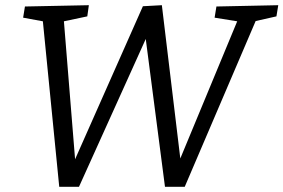

<svg xmlns="http://www.w3.org/2000/svg" viewBox="-20 -718 1091 739"><path d="M813 -693 1051 -698 1044 -655 964 -637 691 1H615L541 -568L284 1H208L145 -636L69 -650L76 -693L322 -698L316 -655L226 -636L269 -105L530 -694L603 -698L674 -108L893 -636L806 -650Z"/></svg>

Font: Bitter
Style: Italic
Weight: 400
Italic angle: -9°
Designer: Sol Matas, and Bitter project Authors
Foundry: Sol Matas
Version: Version 2.001